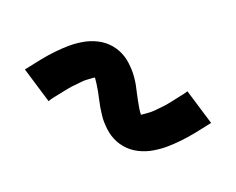

<svg xmlns="http://www.w3.org/2000/svg" viewBox="-45 -536 589 480"><g transform="rotate(30 250.0 -295.5)"><path d="M323 -194Q313 -194 303.5 -196Q294 -198 285.5 -201.5Q277 -205 268.5 -210.5Q260 -216 253 -221.5Q246 -227 238.5 -235Q231 -243 225 -250Q219 -257 213.5 -264.5Q208 -272 201 -280.5Q194 -289 188 -295.5Q182 -302 177 -307Q175 -306 172 -303Q169 -300 164.5 -295Q160 -290 158.5 -288.5Q157 -287 155 -284Q153 -281 151 -278Q149 -275 147 -272Q145 -269 142.5 -265.5Q140 -262 137.5 -258Q135 -254 132.5 -249.5Q130 -245 127.5 -240.5Q125 -236 122.5 -231Q120 -226 117 -221Q114 -216 111 -210Q108 -204 106 -198L15 -237Q27 -260 37.5 -279Q48 -298 58.5 -313.5Q69 -329 79.5 -342Q90 -355 105 -368Q120 -381 138.5 -389Q157 -397 177 -397Q187 -397 196.5 -395Q206 -393 214.5 -389.5Q223 -386 231.5 -380.5Q240 -375 247 -369.5Q254 -364 261.5 -356.5Q269 -349 275 -341.5Q281 -334 286.5 -326.5Q292 -319 299 -310.5Q306 -302 311.5 -295.5Q317 -289 323 -284Q325 -286 328 -289Q331 -292 335.5 -296.5Q340 -301 341.5 -303Q343 -305 345 -307.5Q347 -310 349 -313Q351 -316 353 -319Q355 -322 357.5 -325.5Q360 -329 362.5 -333Q365 -337 367.5 -341.5Q370 -346 372.5 -350.5Q375 -355 377.5 -360Q380 -365 383 -370.5Q386 -376 389 -381.5Q392 -387 394 -393L485 -354Q473 -331 462.5 -312Q452 -293 441.5 -277.5Q431 -262 420.5 -249Q410 -236 395 -223Q380 -210 361.5 -202Q343 -194 323 -194Z"/></g></svg>

Font: Zed Mono Semibold
Style: Regular
Weight: 600
Monospace: yes
Designer: Belleve Invis
Foundry: Belleve Invis
Version: Version 1.0.0; ttfautohint (v1.8.4)